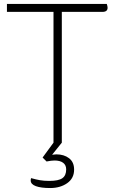

<svg xmlns="http://www.w3.org/2000/svg" viewBox="-20 -720 574 969"><path d="M523 -681Q523 -660 497 -660H292V0H250V-660H15V-700H519Q523 -688 523 -681ZM354 136Q354 180 319 204.5Q284 229 233 229Q187 229 161 219.5Q135 210 135 191Q135 183 137 179Q162 186 182 189.5Q202 193 229 193Q275 193 294.5 179.5Q314 166 314 135Q314 113 298.5 101.5Q283 90 255 90Q240 90 215 95L195 75L250 0H292L243 61Q257 59 264 59Q303 59 328.5 78.5Q354 98 354 136Z"/></svg>

Font: Krub ExtraLight
Style: Regular
Weight: 275
Designer: Ekaluck Peanpanawate
Foundry: Cadson Demak Co.,Ltd.
Version: Version 1.000; ttfautohint (v1.6)